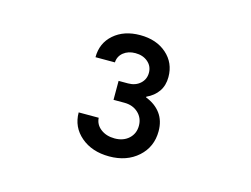

<svg xmlns="http://www.w3.org/2000/svg" viewBox="-61 -980 722 552"><g transform="rotate(15 300.0 -704.0)"><path d="M245.4 -789.4Q246.3 -807.7 260.4 -819.1Q274.6 -830.4 295.8 -830.4Q318.2 -830.4 332.9 -817.9Q347.6 -805.4 347.6 -785.6Q347.6 -766.2 333.5 -753.5Q319.4 -740.8 297.4 -740.8H269.4V-684.4H301.6Q326.9 -684.4 343.1 -669.3Q359.2 -654.3 359.2 -631.2Q359.2 -607.8 343 -592.9Q326.8 -578 300.8 -578Q276.2 -578 259.5 -590.7Q242.8 -603.4 241.6 -623.6H182Q182 -580 214.9 -552Q247.8 -524 299 -524Q351.2 -524 384.6 -553.9Q418 -583.9 418 -630.6Q418 -661.8 402.3 -683.1Q386.6 -704.4 358 -715.4V-717.4Q380.6 -727.8 392.8 -745.6Q405 -763.4 405 -788.4Q405 -830.6 374.6 -857.3Q344.2 -884 295.8 -884Q247.8 -884 217.7 -857.7Q187.6 -831.4 187.6 -789.4Z"/></g></svg>

Font: CommitMonoV143 ExtLt
Style: Regular
Weight: 200
Monospace: yes
Designer: Eigil Nikolajsen
Foundry: Eigil Nikolajsen
Version: Version 1.143